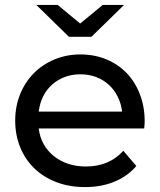

<svg xmlns="http://www.w3.org/2000/svg" viewBox="-20 -757 652 783"><path d="M568 -233H138Q142 -198 158 -169.5Q174 -141 199.5 -120.5Q225 -100 258 -89Q291 -78 330 -78Q425 -78 483 -142L536 -80Q500 -38 446.5 -16Q393 6 327 6Q263 6 210.5 -14Q158 -34 120.5 -70Q83 -106 62.5 -156Q42 -206 42 -265Q42 -323 62 -372.5Q82 -422 117.5 -458Q153 -494 202 -514.5Q251 -535 308 -535Q365 -535 413.5 -515Q462 -495 496.5 -459Q531 -423 550.5 -372.5Q570 -322 570 -262Q570 -257 569.5 -249.5Q569 -242 568 -233ZM138 -302H478Q474 -335 460 -363Q446 -391 423.5 -411.5Q401 -432 371.5 -443Q342 -454 308 -454Q273 -454 244 -443Q215 -432 192.5 -412Q170 -392 156 -364Q142 -336 138 -302ZM486 -737 353 -607H261L128 -737H215L307 -661L399 -737Z"/></svg>

Font: CMG Sans Medium
Style: Regular
Weight: 500
Designer: Julieta Ulanovsky
Foundry: Julieta Ulanovsky
Version: Version 7.200